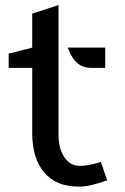

<svg xmlns="http://www.w3.org/2000/svg" viewBox="-20 -698 474 730"><path d="M279 11.5Q193.5 11.5 148 -42.2Q102.5 -96 102.5 -193V-440H13V-494L102.5 -517V-646.5L202.5 -678.5V-185Q202.5 -133.5 224.5 -100.5Q246.5 -67.5 282.5 -67.5Q301 -67.5 319.2 -70.8Q337.5 -74 363.5 -82.5L387.5 -12Q349.5 0.5 326.2 6Q303 11.5 279 11.5ZM326.5 -440Q301.5 -440 284.2 -450.8Q267 -461.5 255.8 -479.2Q244.5 -497 238 -517H380V-440Z"/></svg>

Font: Expletus Sans Medium
Style: Regular
Weight: 500
Version: Version 7.500